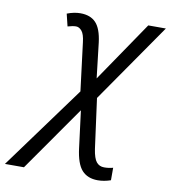

<svg xmlns="http://www.w3.org/2000/svg" viewBox="-198 -610 820 923"><g transform="rotate(10 212.5 -148.0)"><path d="M120.1 -536.1Q169.4 -536.1 196 -507.8Q222.7 -479.5 231 -413.1L251 -241.2L451.2 -535.2H537.1L269 -148.9L301.8 94.2Q308.6 139.6 322.8 156.7Q336.9 173.8 360.4 173.8Q383.8 173.8 403.8 168V229Q371.6 240.2 340.8 240.2Q291 240.2 263.2 209.5Q235.4 178.7 226.1 104L203.1 -77.1L-19 240.2H-111.8L185.1 -166L155.8 -400.9Q151.4 -439.5 138.7 -454.8Q126 -470.2 110.4 -470.2Q94.7 -470.2 69.8 -462.9L55.2 -522.9Q89.4 -536.1 120.1 -536.1Z"/></g></svg>

Font: OpenSans-Italic
Style: Italic
Weight: 400
Italic angle: -12°
Foundry: Ascender Corporation
Version: Version 1.10